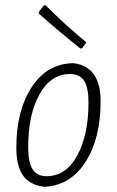

<svg xmlns="http://www.w3.org/2000/svg" viewBox="-20 -702 444 729"><path d="M153 -682Q229 -606 308 -541L292 -519L285 -518Q203 -583 128 -650L127 -656L146 -681ZM253 -462H260Q362 -449 362 -317Q362 -178 306 -89Q250 0 153 7H146Q93 0 67.5 -35.5Q42 -71 42 -142Q42 -280 99 -369Q156 -458 253 -462ZM246 -421Q173 -421 130 -344Q87 -267 87 -143Q87 -86 103.5 -59.5Q120 -33 157 -33Q230 -33 273 -111Q316 -189 316 -313Q316 -369 299.5 -395Q283 -421 246 -421Z"/></svg>

Font: Alegreya Sans Light
Style: Italic
Weight: 300
Italic angle: -7°
Designer: Juan Pablo del Peral
Foundry: Huerta Tipografica
Version: Version 2.007